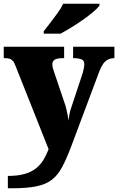

<svg xmlns="http://www.w3.org/2000/svg" viewBox="-23 -786 632 1027"><path d="M19 155Q72 155 108.5 144.5Q145 134 169.5 114.5Q194 95 209.5 69Q225 43 237 12L61 -431Q54 -451 46 -460Q38 -469 27.5 -472Q17 -475 2 -475H-3V-536H320V-475H315Q283 -475 270 -467Q257 -459 257 -442Q257 -432 260 -421Q263 -410 267 -399L320 -242Q327 -223 331.5 -204.5Q336 -186 339 -170Q342 -154 343 -142Q346 -164 349.5 -180Q353 -196 357 -207L417 -388Q420 -396 424 -414Q428 -432 428 -442Q428 -461 415 -467.5Q402 -474 373 -475H368V-536H589V-475H585Q567 -474 553 -466.5Q539 -459 528.5 -444Q518 -429 509 -406L358 -3Q333 63 310 106.5Q287 150 255 175Q223 200 172.5 210.5Q122 221 42 221H19ZM211 -619Q226 -638 246 -664Q266 -690 285.5 -717Q305 -744 315 -766H509V-756Q500 -743 476.5 -723Q453 -703 422 -681Q391 -659 359 -639.5Q327 -620 301 -606H211Z"/></svg>

Font: Noto Serif Hebrew Black
Style: Regular
Weight: 900
Version: Version 2.003